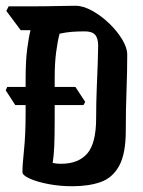

<svg xmlns="http://www.w3.org/2000/svg" viewBox="-26 -661 497 667"><path d="M225 -14Q182 -14 142.5 -21.5Q103 -29 77.5 -40.5Q52 -52 52 -63Q52 -89 57.5 -141Q63 -193 63 -271V-296H27L-6 -347L-1 -359H63V-384Q63 -450 68.5 -491.5Q74 -533 80 -556H46L-4 -623L4 -639H88Q132 -639 171 -640Q210 -641 236 -641Q263 -641 294.5 -623.5Q326 -606 353.5 -579.5Q381 -553 398.5 -524Q416 -495 416 -471Q416 -410 413.5 -346Q411 -282 411 -208Q411 -127 388 -85Q365 -43 323.5 -28.5Q282 -14 225 -14ZM269 -552Q245 -552 224.5 -550.5Q204 -549 181 -544Q174 -518 169 -479.5Q164 -441 164 -391V-359H236L270 -307L264 -296H164V-246Q164 -189 162.5 -154Q161 -119 157 -95Q169 -92 186 -92Q246 -92 277 -127.5Q308 -163 308 -251Q308 -302 310 -351.5Q312 -401 313.5 -441Q315 -481 315 -502Q315 -528 304.5 -540Q294 -552 269 -552Z"/></svg>

Font: Jaini
Style: Regular
Weight: 400
Designer: Maithili Shingre, Girish Dalvi (Devanagari), Taresh Vohra (Latin)
Foundry: Ek Type
Version: Version 2.000; ttfautohint (v1.8.4.7-5d5b)